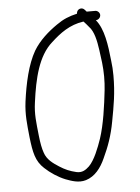

<svg xmlns="http://www.w3.org/2000/svg" viewBox="-52 -704 582 801"><g transform="rotate(-5 239.0 -303.5)"><path d="M323 -608C330.4 -600.6 336.5 -593.1 344 -584C364.9 -563.1 373.1 -522.5 378.5 -484C383.2 -450.1 389 -412.7 389 -372.5C389 -352.2 388 -333 386 -315C378.8 -250.4 368.3 -173 349 -115C335.9 -76.9 317.1 -28.1 293 -4C278.7 9.4 263.3 20.6 239 15C211.9 8.6 192.6 0.3 169.5 -14.5C145.4 -30 119.8 -47.2 110 -78C104 -94.7 99.3 -118.7 96 -150C90.3 -205.5 84.8 -239.8 92 -290C105.1 -388.1 126.1 -481.6 186 -534C223.5 -568.4 264.2 -599.6 323 -608ZM395 -629C395 -639.1 385.7 -648 376 -648H340L333 -656C321.2 -670.1 299 -662.2 299 -643C264.8 -635 240.9 -625.4 212 -605C174.3 -578.9 137 -546.2 112 -505C80 -449.5 63.1 -371.7 53 -296C46.2 -241.8 51.1 -204.7 57 -146C64.3 -82.9 71.8 -45.2 106 -14C129.2 8 160.7 28.9 191 41C214.6 49.7 244.7 61.5 276 52C314 40.4 339.6 7.1 357 -32C378.9 -78.5 395.4 -123.7 406 -182C418.5 -249 428 -298.7 428 -372.5C428 -394.2 426.7 -415 424 -435C417.1 -501.7 408.1 -569.3 375 -609C385.6 -609 395 -618.4 395 -629Z"/></g></svg>

Font: Just Breathe
Style: Regular
Weight: 400
Foundry: Cannot Into Space Fonts
Version: Version 0.72